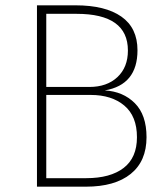

<svg xmlns="http://www.w3.org/2000/svg" viewBox="-20 -702 630 722"><path d="M154 -32H304Q395 -32 445 -70.5Q495 -109 495 -186Q495 -265 447.5 -305Q400 -345 321 -345H154ZM154 -650V-375H316Q382 -375 421.5 -412Q461 -449 461 -512Q461 -650 268 -650ZM374 -362Q443 -358 487 -314Q531 -270 531 -186Q531 -96 471.5 -48Q412 0 303 0H119V-682H264Q376 -682 436.5 -639.5Q497 -597 497 -513Q497 -383 374 -362Z"/></svg>

Font: FiraSans
Style: Regular
Weight: 200
Designer: Carrois Corporate & Edenspiekermann AG
Foundry: Carrois Corporate GbR & Edenspiekermann AG
Version: Version 3.106;PS 003.106;hotconv 1.0.70;makeotf.lib2.5.58329